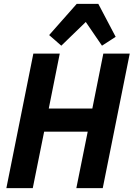

<svg xmlns="http://www.w3.org/2000/svg" viewBox="-20 -976 693 996"><path d="M435 -293H209L150 0H13L153 -698H290L233 -413H459L516 -698H653L513 0H376ZM490 -956 580 -785 509 -739 425 -862 298 -739 235 -794 378 -956Z"/></svg>

Font: IBM Plex Sans Cond
Style: Bold Italic
Weight: 700
Width: 3
Italic angle: -11°
Designer: Mike Abbink, Paul van der Laan, Pieter van Rosmalen
Foundry: Bold Monday
Version: Version 1.3